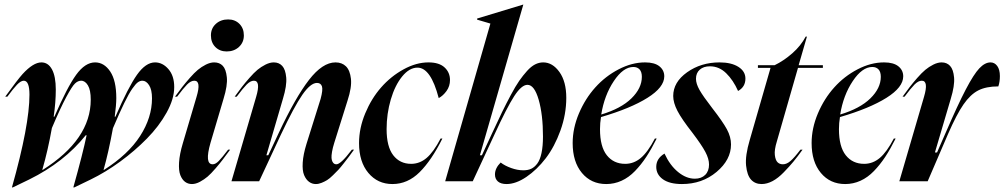

<svg xmlns="http://www.w3.org/2000/svg" viewBox="-20 -793 4394 840"><path d="M2.9 -370.1Q56.6 -444.3 78.6 -468.8Q125.5 -520 161.1 -520Q190.9 -520 207.5 -489.3Q224.1 -458.5 224.1 -400.9Q224.1 -345.7 214.8 -282.2H217.8Q273.9 -411.6 313.2 -465.8Q352.5 -520 396 -520Q435.5 -520 462.2 -480.2Q488.8 -440.4 488.8 -363.8Q488.8 -334.5 481.9 -282.2H484.9Q541 -411.6 579.3 -465.8Q617.7 -520 658.2 -520Q691.4 -520 716.8 -490.7Q742.2 -461.4 742.2 -412.1Q742.2 -360.4 709 -300.5Q675.8 -240.7 622.8 -186.8Q569.8 -132.8 505.6 -85.9Q441.4 -39.1 377 -7.8L305.2 26.9H300.8Q342.8 -123 358.9 -201.2H355Q260.3 -83 107.9 -7.8L36.1 26.9H32.2Q108.9 -245.1 108.9 -378.9Q108.9 -439.9 84 -439.9Q71.3 -439.9 54.4 -422.4Q37.6 -404.8 12.2 -370.1ZM165 -49.8H167Q377 -183.1 377 -356.9Q377 -398.9 364.7 -419.4Q352.5 -439.9 335 -439.9Q320.8 -439.9 307.9 -427.5Q294.9 -415 269.8 -368.2Q244.6 -321.3 207 -232.9Q189.5 -134.3 165 -49.8ZM433.1 -49.8H435.1Q541 -117.2 593 -198Q645 -278.8 645 -362.8Q645 -400.4 632.3 -420.2Q619.6 -439.9 603 -439.9Q592.8 -439.9 583.3 -433.1Q573.7 -426.3 559.1 -405.5Q544.4 -384.8 523.7 -342.3Q502.9 -299.8 474.1 -231.9Q454.6 -125.5 433.1 -49.8Z M745.6 -370.1Q765.1 -396.5 777.3 -412.4Q789.6 -428.2 809.8 -451.4Q830.1 -474.6 845.7 -487.5Q861.3 -500.5 880.6 -510.3Q899.9 -520 917 -520Q940.4 -520 954.6 -505.1Q968.8 -490.2 972.4 -454.8Q976.1 -419.4 958 -360.8L900.9 -168Q874 -74.2 910.6 -74.2Q922.9 -74.2 937.3 -88.9Q951.7 -103.5 978 -138.2H986.8Q965.8 -109.9 955.1 -95.5Q944.3 -81.1 923.6 -56.9Q902.8 -32.7 888.2 -20.3Q873.5 -7.8 855 2.2Q836.4 12.2 819.8 12.2Q802.7 12.2 789.8 2.7Q776.9 -6.8 769 -26.6Q761.2 -46.4 763.4 -82.5Q765.6 -118.7 779.8 -166L839.8 -369.1Q861.3 -439.9 830.1 -439.9Q814.9 -439.9 798.3 -423.1Q781.7 -406.2 754.9 -370.1ZM902.8 -638.2Q902.8 -668.9 924.3 -688.5Q945.8 -708 978 -708Q1008.3 -708 1027.6 -688.5Q1046.9 -668.9 1046.9 -638.2Q1046.9 -607.4 1025.4 -587.6Q1003.9 -567.9 971.7 -567.9Q941.4 -567.9 922.1 -587.4Q902.8 -606.9 902.8 -638.2Z M1100.6 -369.1Q1121.6 -439.9 1090.8 -439.9Q1075.7 -439.9 1059.1 -423.1Q1042.5 -406.2 1015.6 -370.1H1006.8Q1026.4 -397 1038.3 -412.6Q1050.3 -428.2 1070.6 -451.4Q1090.8 -474.6 1106.4 -487.5Q1122.1 -500.5 1141.4 -510.3Q1160.6 -520 1177.7 -520Q1200.7 -520 1214.8 -504.6Q1229 -489.3 1232.2 -453.9Q1235.4 -418.5 1217.8 -360.8L1145.5 -113.8H1153.8L1199.7 -211.9Q1272.5 -366.7 1331.8 -443.4Q1391.1 -520 1447.8 -520Q1476.1 -520 1493.7 -502.7Q1511.2 -485.4 1515.4 -448.2Q1519.5 -411.1 1500.5 -353L1442.4 -168Q1435.5 -146 1432.6 -128.9Q1429.7 -111.8 1430.4 -101.8Q1431.2 -91.8 1434.6 -85.4Q1438 -79.1 1442.1 -76.7Q1446.3 -74.2 1451.7 -74.2Q1470.7 -74.2 1515.6 -133.3Q1518.1 -136.7 1519.5 -138.2H1528.8Q1512.7 -115.7 1506.6 -107.7Q1500.5 -99.6 1484.6 -79.3Q1468.8 -59.1 1460.2 -50Q1451.7 -41 1436.8 -26.4Q1421.9 -11.7 1411.1 -5.1Q1400.4 1.5 1387.2 6.8Q1374 12.2 1361.8 12.2Q1345.2 12.2 1332 2.4Q1318.8 -7.3 1310.5 -26.9Q1302.2 -46.4 1304.4 -81.8Q1306.6 -117.2 1320.8 -163.1L1382.8 -360.8Q1393.6 -400.9 1388.4 -415.5Q1383.3 -430.2 1366.7 -430.2Q1338.9 -430.2 1303 -378.7Q1267.1 -327.1 1208.5 -203.1L1113.8 0H992.7Z M1550.8 -167Q1550.8 -231.9 1577.9 -297.1Q1605 -362.3 1647.5 -410.6Q1689.9 -459 1745.4 -489.5Q1800.8 -520 1854.5 -520Q1901.4 -520 1925 -498Q1948.7 -476.1 1948.7 -442.9Q1948.7 -416 1933.6 -395Q1918.5 -374 1899.4 -363.8Q1864.7 -497.1 1806.6 -497.1Q1771 -497.1 1739.5 -458.5Q1708 -419.9 1689.7 -357.7Q1671.4 -295.4 1671.4 -228Q1671.4 -151.4 1700.4 -113.8Q1729.5 -76.2 1778.8 -76.2Q1815.9 -76.2 1846.2 -101.8Q1876.5 -127.4 1907.7 -187H1915.5Q1868.2 -91.8 1815.9 -39.8Q1763.7 12.2 1696.8 12.2Q1632.3 12.2 1591.6 -36.4Q1550.8 -85 1550.8 -167Z M1927.7 0 2125.5 -689.9 2067.4 -707V-711.9L2268.6 -772.9H2269.5L2079.6 -113.8H2088.4L2133.3 -210.9Q2158.7 -266.1 2176.5 -302.5Q2194.3 -338.9 2214.8 -377.4Q2235.4 -416 2251.7 -439.5Q2268.1 -462.9 2285.9 -482.7Q2303.7 -502.4 2321 -511.2Q2338.4 -520 2356.4 -520Q2397.5 -520 2427.5 -478Q2457.5 -436 2457.5 -365.2Q2457.5 -293 2431.9 -221.9Q2406.2 -150.9 2367.7 -100.6Q2329.1 -50.3 2283 -19Q2236.8 12.2 2196.3 12.2Q2171.4 12.2 2158.4 1Q2145.5 -10.3 2145.5 -29.8Q2145.5 -57.1 2170.4 -82Q2188.5 -67.9 2216.3 -57.9Q2244.1 -47.9 2269.5 -47.9Q2289.6 -47.9 2304.2 -54.7Q2318.8 -61.5 2330.8 -77.6Q2342.8 -93.8 2349.1 -123.5Q2355.5 -153.3 2355.5 -195.8Q2355.5 -291.5 2336.7 -356.7Q2317.9 -421.9 2287.6 -421.9Q2261.7 -421.9 2229.5 -372.1Q2197.3 -322.3 2142.6 -203.1L2048.3 0Z M2485.4 -167Q2485.4 -231.9 2512.9 -296.9Q2540.5 -361.8 2584.5 -410.6Q2628.4 -459.5 2686.5 -489.7Q2744.6 -520 2802.2 -520Q2843.8 -520 2865 -502.9Q2886.2 -485.8 2886.2 -459Q2886.2 -411.1 2812.7 -365Q2739.3 -318.8 2609.4 -280.8Q2605 -254.9 2605 -228Q2605 -151.4 2634.8 -113.8Q2664.6 -76.2 2715.3 -76.2Q2752.9 -76.2 2783.4 -101.8Q2814 -127.4 2845.2 -187H2853Q2830.1 -141.1 2807.6 -106.9Q2785.2 -72.8 2758.1 -44.7Q2731 -16.6 2699.2 -2.2Q2667.5 12.2 2632.3 12.2Q2566.4 12.2 2525.9 -36.4Q2485.4 -85 2485.4 -167ZM2610.4 -292Q2696.8 -317.9 2742.4 -362.5Q2788.1 -407.2 2788.1 -457Q2788.1 -478.5 2778.1 -489.3Q2768.1 -500 2751 -500Q2706.5 -500 2665.3 -438Q2624 -376 2610.4 -292Z M2925.3 -373Q2925.3 -433.6 2986.1 -476.8Q3046.9 -520 3127.9 -520Q3179.7 -520 3210.4 -500.5Q3241.2 -481 3241.2 -449.2Q3241.2 -412.6 3209 -395Q3188 -442.4 3157 -472.7Q3126 -502.9 3085.9 -502.9Q3058.1 -502.9 3041.5 -488.3Q3024.9 -473.6 3024.9 -448.2Q3024.9 -426.8 3040.5 -399.2Q3056.2 -371.6 3096.2 -319.8Q3142.1 -260.7 3160.2 -227.3Q3178.2 -193.8 3178.2 -161.1Q3178.2 -93.8 3115 -40.8Q3051.8 12.2 2963.4 12.2Q2909.7 12.2 2880.4 -8.5Q2851.1 -29.3 2851.1 -63Q2851.1 -99.6 2887.2 -121.1Q2911.1 -69.3 2946.8 -40.3Q2982.4 -11.2 3020 -11.2Q3048.3 -11.2 3065.2 -27.8Q3082 -44.4 3082 -73.2Q3082 -98.1 3065.9 -128.4Q3049.8 -158.7 3010.3 -210.9Q2962.4 -272 2943.8 -307.9Q2925.3 -343.8 2925.3 -373Z M3260.3 -181.2 3351.1 -496.1H3295.9V-507.8H3369.1Q3408.7 -526.9 3446.3 -559.8Q3483.9 -592.8 3504.9 -632.8H3510.3L3474.1 -507.8H3580.1V-496.1H3471.2L3378.9 -174.8Q3367.2 -137.2 3369.9 -114.7Q3372.6 -92.3 3381.6 -83.3Q3390.6 -74.2 3405.3 -74.2Q3421.9 -74.2 3438.7 -88.9Q3455.6 -103.5 3481.9 -138.2H3491.2Q3468.3 -106.4 3450.9 -85.4Q3433.6 -64.5 3408.9 -39.1Q3384.3 -13.7 3359.9 -0.7Q3335.4 12.2 3312 12.2Q3283.7 12.2 3266.1 -6.8Q3248.5 -25.9 3244.1 -68.8Q3239.7 -111.8 3260.3 -181.2Z M3530.8 -167Q3530.8 -231.9 3558.3 -296.9Q3585.9 -361.8 3629.9 -410.6Q3673.8 -459.5 3731.9 -489.7Q3790 -520 3847.7 -520Q3889.2 -520 3910.4 -502.9Q3931.6 -485.8 3931.6 -459Q3931.6 -411.1 3858.2 -365Q3784.7 -318.8 3654.8 -280.8Q3650.4 -254.9 3650.4 -228Q3650.4 -151.4 3680.2 -113.8Q3710 -76.2 3760.7 -76.2Q3798.3 -76.2 3828.9 -101.8Q3859.4 -127.4 3890.6 -187H3898.4Q3875.5 -141.1 3853 -106.9Q3830.6 -72.8 3803.5 -44.7Q3776.4 -16.6 3744.6 -2.2Q3712.9 12.2 3677.7 12.2Q3611.8 12.2 3571.3 -36.4Q3530.8 -85 3530.8 -167ZM3655.8 -292Q3742.2 -317.9 3787.8 -362.5Q3833.5 -407.2 3833.5 -457Q3833.5 -478.5 3823.5 -489.3Q3813.5 -500 3796.4 -500Q3752 -500 3710.7 -438Q3669.4 -376 3655.8 -292Z M4022.5 -369.1Q4043.5 -439.9 4012.7 -439.9Q3997.6 -439.9 3981 -423.1Q3964.4 -406.2 3937.5 -370.1H3928.7Q3948.2 -397 3960.2 -412.6Q3972.2 -428.2 3992.4 -451.4Q4012.7 -474.6 4028.3 -487.5Q4043.9 -500.5 4063.2 -510.3Q4082.5 -520 4099.6 -520Q4122.6 -520 4136.7 -504.6Q4150.9 -489.3 4154.1 -453.9Q4157.2 -418.5 4139.6 -360.8L4070.3 -126H4079.6L4116.7 -210.9Q4170.4 -335 4205.3 -401.6Q4240.2 -468.3 4264.6 -494.1Q4289.1 -520 4313.5 -520Q4331.5 -520 4343 -504.2Q4354.5 -488.3 4354.5 -460Q4354.5 -434.6 4347.7 -415Q4293.9 -415 4259.5 -397.2Q4225.1 -379.4 4195.1 -335.9Q4165 -292.5 4127.4 -206.1L4038.6 0H3914.6Z"/></svg>

Font: Nyght Serif Medium Italic
Style: Regular
Weight: 500
Italic angle: -16°
Designer: Maksym Kobuzan
Version: Version 0.410;Glyphs 3.1.2 (3151)